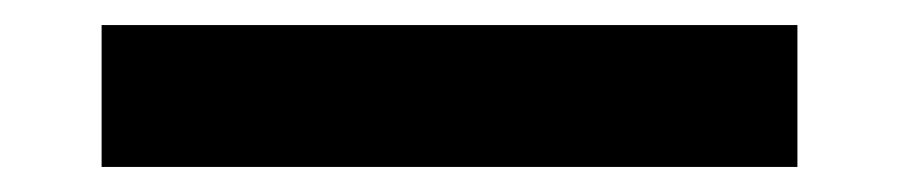

<svg xmlns="http://www.w3.org/2000/svg" viewBox="-20 38 721 154"><path d="M619.6 171.9H61.5V58.1H619.6Z"/></svg>

Font: Audiowide
Style: Regular
Weight: 400
Designer: Astigmatic (AOETI)
Foundry: Astigmatic (AOETI)
Version: Version 1.002